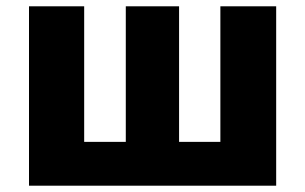

<svg xmlns="http://www.w3.org/2000/svg" viewBox="-20 -589 967 609"><path d="M72 -569H247V-139H379V-569H548V-139H679V-569H856V0H72Z"/></svg>

Font: Merged Yaku Han JP Black
Style: Regular
Weight: 900
Designer: Ryoko NISHIZUKA 西塚涼子 (kana, bopomofo & ideographs); Paul D. Hunt (Latin, Greek & Cyrillic); Sandoll Communications 산돌커뮤니
Foundry: Adobe
Version: Version 2.004